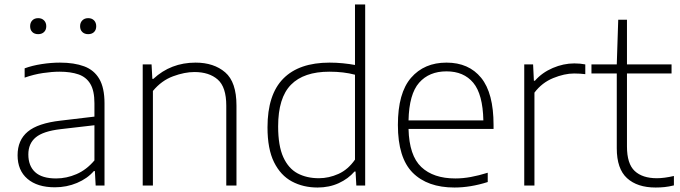

<svg xmlns="http://www.w3.org/2000/svg" viewBox="-20 -828 3033 857"><path d="M225 8Q146.5 8 102.5 -29.8Q58.5 -67.5 58.5 -135Q58.5 -202.5 103.8 -240.2Q149 -278 250 -289.5L401.5 -307.5V-367Q401.5 -423 383.2 -453.5Q365 -484 330.2 -496Q295.5 -508 245.5 -508Q212.5 -508 171.8 -502Q131 -496 90 -481.5V-523Q124 -535.5 166.2 -542Q208.5 -548.5 247.5 -548.5Q311 -548.5 355.5 -532Q400 -515.5 423.2 -475.8Q446.5 -436 446.5 -366.5V0H407L403.5 -64.5H399Q370 -31 323.8 -11.5Q277.5 8 225 8ZM106.5 -138.5Q106.5 -87.5 137 -59.5Q167.5 -31.5 230.5 -31.5Q277 -31.5 321.5 -50.8Q366 -70 401.5 -112V-269L250.5 -251.5Q173 -242.5 139.8 -215Q106.5 -187.5 106.5 -138.5ZM373.5 -675.5Q357.5 -675.5 347.5 -685Q337.5 -694.5 337.5 -711Q337.5 -727 347.5 -737Q357.5 -747 373.5 -747Q390 -747 399.8 -737Q409.5 -727 409.5 -711Q409.5 -694.5 399.8 -685Q390 -675.5 373.5 -675.5ZM150.5 -675.5Q134 -675.5 124.2 -685Q114.5 -694.5 114.5 -711Q114.5 -727 124.2 -737Q134 -747 150.5 -747Q166.5 -747 176.5 -737Q186.5 -727 186.5 -711Q186.5 -694.5 176.5 -685Q166.5 -675.5 150.5 -675.5Z M617 0V-540.5H656.5L660 -476H664.5Q742.5 -548.5 853 -548.5Q934.5 -548.5 985 -505.2Q1035.5 -462 1035.5 -357V0H990V-356.5Q990 -439.5 951.8 -473Q913.5 -506.5 848 -506.5Q804 -506.5 752.5 -487.5Q701 -468.5 662.5 -422V0Z M1397.5 9Q1333.5 9 1283 -18Q1232.5 -45 1203.2 -104Q1174 -163 1174 -259.5Q1174 -406 1244.5 -477.2Q1315 -548.5 1451.5 -548.5Q1481.5 -548.5 1511 -545.5Q1540.5 -542.5 1564.5 -538V-808H1610V0H1570.5L1567 -62.5H1562.5Q1534.5 -30 1492 -10.5Q1449.5 9 1397.5 9ZM1403.5 -32.5Q1448 -32.5 1490.8 -51.8Q1533.5 -71 1564.5 -115.5V-494.5Q1514 -508 1450.5 -508Q1336 -508 1278.8 -449.8Q1221.5 -391.5 1221.5 -264Q1221.5 -177 1244.5 -126.5Q1267.5 -76 1308.2 -54.2Q1349 -32.5 1403.5 -32.5Z M2008.5 9Q1888 9 1822 -57.2Q1756 -123.5 1756 -270.5Q1756 -413 1814.8 -480.8Q1873.5 -548.5 1973 -548.5Q2072.5 -548.5 2127.8 -480.5Q2183 -412.5 2183 -270V-252.5H1803.5Q1806.5 -133.5 1860.5 -82.5Q1914.5 -31.5 2012.5 -31.5Q2046 -31.5 2081.5 -38Q2117 -44.5 2157 -57V-15.5Q2080 9 2008.5 9ZM1973 -509.5Q1895.5 -509.5 1850.8 -458.8Q1806 -408 1803.5 -290.5H2137.5Q2135 -407.5 2092.5 -458.5Q2050 -509.5 1973 -509.5Z M2320 0V-540.5H2359.5L2363 -467.5H2367.5Q2399.5 -504 2447.2 -524.5Q2495 -545 2543.5 -545Q2570 -545 2592.5 -540.5V-497Q2580.5 -498.5 2568.5 -499.2Q2556.5 -500 2542.5 -500Q2499.5 -500 2449.2 -479.5Q2399 -459 2365.5 -414.5V0Z M2906.5 9Q2824.5 9 2778.8 -32.8Q2733 -74.5 2733 -166V-500H2620V-540.5H2733L2739.5 -740H2778.5V-540.5H2977.5V-500H2778.5V-174Q2778.5 -97 2813 -64.8Q2847.5 -32.5 2912 -32.5Q2944.5 -32.5 2988 -42.5V-0.5Q2965.5 5 2946.5 7Q2927.5 9 2906.5 9Z"/></svg>

Font: Encode Sans SmExp XLt
Style: Regular
Weight: 200
Width: 6
Designer: Multiple Designers
Foundry: Impallari Type
Version: Version 3.002; ttfautohint (v1.8.3) -l 8 -r 50 -G 200 -x 14 